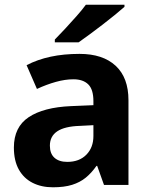

<svg xmlns="http://www.w3.org/2000/svg" viewBox="-20 -786 635 816"><path d="M318 -557Q417 -557 471.5 -506.5Q526 -456 526 -360V0H422L393 -81H390Q369 -51 344.5 -31Q320 -11 286.5 -0.5Q253 10 205 10Q156 10 118.5 -9Q81 -28 60 -65.5Q39 -103 39 -159Q39 -246 102 -288Q165 -330 282 -335L377 -339V-356Q377 -406 355 -427.5Q333 -449 292 -449Q257 -449 217.5 -438Q178 -427 137 -408L93 -509Q139 -533 195 -545Q251 -557 318 -557ZM319 -251Q255 -249 223.5 -228Q192 -207 192 -167Q192 -133 211.5 -115.5Q231 -98 266 -98Q317 -98 347 -128.5Q377 -159 377 -208V-254ZM509 -757Q492 -742 467.5 -722Q443 -702 415 -680.5Q387 -659 360.5 -639.5Q334 -620 314 -606H213V-618Q232 -637 256.5 -663.5Q281 -690 305 -717Q329 -744 345 -766H509Z"/></svg>

Font: Noto Sans Hebrew Thin
Style: Bold
Weight: 700
Version: Version 3.001